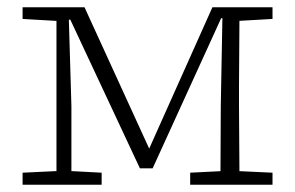

<svg xmlns="http://www.w3.org/2000/svg" viewBox="-20 -507 811 527"><path d="M364 -45 173 -453H152V-487H212L390 -98H389L563 -487H608V-457H587L399 -45ZM585 0 586 -216 591 -487H638Q637 -458 637 -420.5Q637 -383 636.5 -344.5Q636 -306 636 -271V-216Q636 -182 636.5 -143Q637 -104 637 -67Q637 -30 638 0ZM42 0V-33L148 -38H164L259 -33V0ZM502 0V-33L602 -38H620L728 -33V0ZM42 -455V-487H156V-449H146ZM135 0V-487H168L176 -216V0ZM612 -449V-487H728V-455L623 -449Z"/></svg>

Font: Source Serif 4 Light
Style: Regular
Weight: 300
Designer: Frank Grießhammer
Foundry: Adobe Systems Incorporated
Version: Version 4.004;hotconv 1.0.116;makeotfexe 2.5.65601